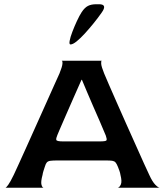

<svg xmlns="http://www.w3.org/2000/svg" viewBox="-20 -887 778 907"><path d="M5 0Q9 0 19 -14Q29 -28 45 -61Q52 -76 68.5 -112Q85 -148 107 -197Q129 -246 153 -299.5Q177 -353 199 -402Q221 -451 237.5 -488Q254 -525 261 -540Q274 -572 275 -586Q276 -600 271 -600H461Q457 -600 458 -586Q459 -572 472 -540Q478 -525 494 -488.5Q510 -452 531.5 -403Q553 -354 576.5 -301.5Q600 -249 622 -200Q644 -151 660.5 -114Q677 -77 685 -61Q700 -28 714 -14Q728 0 735 0H536Q545 -2 551 -16Q557 -30 549 -61Q548 -69 544 -80.5Q540 -92 537 -99Q531 -114 525.5 -120Q520 -126 510 -127.5Q500 -129 480 -129H252Q230 -129 218.5 -127.5Q207 -126 201.5 -120Q196 -114 192 -100Q189 -91 185.5 -80Q182 -69 181 -61Q172 -28 176 -14Q180 0 187 0ZM278 -219H451Q480 -219 483 -224Q486 -229 480 -246Q467 -278 451 -314.5Q435 -351 419.5 -386.5Q404 -422 390.5 -454Q377 -486 367 -510H365Q346 -468 326.5 -423Q307 -378 289.5 -338.5Q272 -299 261.5 -274Q251 -249 251 -249Q244 -233 246 -226Q248 -219 278 -219ZM313 -677Q306 -677 309 -694Q312 -711 321.5 -736Q331 -761 343 -787Q355 -813 366 -830Q380 -851 395.5 -859Q411 -867 435 -867H448Q489 -867 460 -827Q444 -804 423 -778Q402 -752 381 -729Q360 -706 342 -691.5Q324 -677 313 -677Z"/></svg>

Font: Red Rose Medium
Style: Regular
Weight: 500
Designer: Jaikishan Patel
Version: Version 2.000